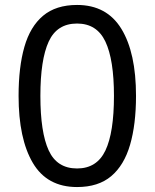

<svg xmlns="http://www.w3.org/2000/svg" viewBox="-20 -745 624 775"><path d="M529 -358Q529 -243 505 -160.5Q481 -78 429 -34Q377 10 291 10Q170 10 112.5 -87.5Q55 -185 55 -358Q55 -474 78.5 -556Q102 -638 154 -681.5Q206 -725 291 -725Q411 -725 470 -628.5Q529 -532 529 -358ZM143 -358Q143 -211 176.5 -138Q210 -65 291 -65Q371 -65 405.5 -137.5Q440 -210 440 -358Q440 -504 405.5 -577Q371 -650 291 -650Q210 -650 176.5 -577Q143 -504 143 -358Z"/></svg>

Font: Noto IKEA Arabic
Style: Regular
Weight: 400
Designer: Monotype Design Team
Foundry: Monotype Imaging Inc.
Version: Version 1.200